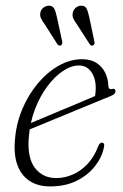

<svg xmlns="http://www.w3.org/2000/svg" viewBox="-20 -661 443 689"><path d="M62 -207.5Q62 -207.5 81.2 -215.5Q100.5 -223.5 131.2 -236.5Q162 -249.5 197.8 -264.5Q233.5 -279.5 267.2 -293.5Q301 -307.5 325 -318L318 -305.5Q321 -314 322.2 -323Q323.5 -332 323.5 -346Q323.5 -381 307.2 -403.5Q291 -426 263 -426Q235 -426 205.5 -406Q176 -386 149.8 -351Q123.5 -316 105.8 -269.8Q88 -223.5 83.5 -170Q77 -96 105 -59Q133 -22 182 -22Q212 -22 241.2 -34.8Q270.5 -47.5 294.5 -73Q318.5 -98.5 333 -137.5Q336 -144 339.2 -146.8Q342.5 -149.5 346 -149Q350.5 -149 352.8 -145Q355 -141 353 -132.5Q346 -96.5 320.5 -64.2Q295 -32 254.5 -12Q214 8 160 8Q116.5 8 86.5 -11.5Q56.5 -31 42.8 -68Q29 -105 33.5 -157Q37.5 -215 59.2 -267.5Q81 -320 115 -360.8Q149 -401.5 190.2 -425Q231.5 -448.5 274.5 -448.5Q305 -448.5 325.8 -435.5Q346.5 -422.5 357.5 -400Q368.5 -377.5 369 -350.5Q369.5 -345 372.5 -342.8Q375.5 -340.5 381 -341.5Q387 -343.5 390.5 -341.5Q394 -339.5 394.5 -334Q395 -329 391.2 -324.8Q387.5 -320.5 377.5 -316.5Q359 -309 328.8 -296.5Q298.5 -284 263.2 -269.5Q228 -255 193 -240.5Q158 -226 129.2 -214.2Q100.5 -202.5 83 -195.2Q65.5 -188 65.5 -188ZM184.5 -598.5 203 -513Q204 -508.5 203.2 -504.8Q202.5 -501 199.5 -499Q196 -496.5 192.8 -497.5Q189.5 -498.5 186.5 -501.5L140 -574.5Q132.5 -584.5 127.8 -593.8Q123 -603 124.5 -613.5Q126 -625 134.2 -632.2Q142.5 -639.5 153.5 -640.5Q168.5 -641.5 174.5 -630Q180.5 -618.5 184.5 -598.5ZM300.5 -598.5 318.5 -513Q319.5 -508.5 319 -504.8Q318.5 -501 315 -498.5Q311.5 -496.5 308 -497.5Q304.5 -498.5 302.5 -501.5L255.5 -574.5Q248 -584.5 243.5 -593.8Q239 -603 241 -614Q242.5 -625 250.8 -632.2Q259 -639.5 269.5 -640.5Q285 -641.5 290.8 -630Q296.5 -618.5 300.5 -598.5Z"/></svg>

Font: Fraunces 72pt Soft Wonky ExtraLight
Style: Italic
Weight: 250
Italic angle: -16°
Version: Version 1.000;[b76b70a41]